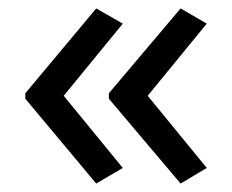

<svg xmlns="http://www.w3.org/2000/svg" viewBox="-20 -491 549 455"><path d="M40 -270 208 -471 271 -435 131 -264 271 -93 208 -56 40 -257ZM238 -270 408 -471 470 -435 330 -264 470 -93 408 -56 238 -257Z"/></svg>

Font: Noto Sans Tamil Supplement
Style: Regular
Weight: 400
Designer: Ek Type
Foundry: Ek Type
Version: Version 2.001; ttfautohint (v1.8.4.7-5d5b)